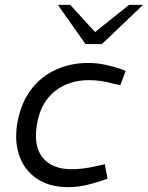

<svg xmlns="http://www.w3.org/2000/svg" viewBox="-20 -766 611 793"><path d="M261 7Q185 7 132.5 -28Q80 -63 59 -125Q38 -187 53 -266Q69 -346 110.5 -399Q152 -452 212.5 -479Q273 -506 344 -506Q379 -506 413 -499Q447 -492 482 -480L499 -473L477 -414L450 -420Q421 -428 396 -431.5Q371 -435 348 -435Q265 -435 207.5 -390Q150 -345 134 -260Q116 -166 155 -116.5Q194 -67 276 -67Q323 -67 383 -81L413 -88L424 -28L398 -19Q359 -6 326 0.5Q293 7 261 7ZM333 -584 362 -625 513 -746H571L401 -584ZM333 -584 219 -746H270L385 -620L401 -584Z"/></svg>

Font: REM Light
Style: Italic
Weight: 300
Italic angle: -11°
Designer: Octavio Pardo
Foundry: Ashler Design
Version: Version 1.005;gftools[0.9.28]